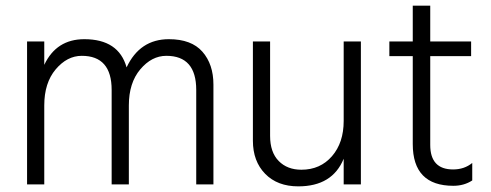

<svg xmlns="http://www.w3.org/2000/svg" viewBox="-20 -654 1740 681"><path d="M137 -507H76V0H137V-280C137 -333.3 150.5 -376 177.5 -408C204.5 -440 235.3 -456 270 -456C340.7 -456 376 -415.7 376 -335V0H437V-280C437 -333.3 450.5 -376 477.5 -408C504.5 -440 535.3 -456 570 -456C640.7 -456 676 -415.7 676 -335V0H737V-354C737 -402 724 -440.8 698 -470.5C672 -500.2 632.3 -515 579 -515C510.3 -515 460.3 -481.7 429 -415C410.3 -481.7 360.3 -515 279 -515C213 -515 165.7 -484.7 137 -424Z M1199 -507V-225C1199 -173.7 1185.2 -132 1157.5 -100C1129.8 -68 1093.7 -52 1049 -52C1015.7 -52 988.8 -62.3 968.5 -83C948.2 -103.7 938 -133.3 938 -172V-507H877V-155C877 -106.3 891.5 -67.2 920.5 -37.5C949.5 -7.8 988.7 7 1038 7C1118.7 7 1172.3 -25.7 1199 -91V0H1260V-507Z M1506 -455H1651V-507H1506V-634H1444V-507H1361V-455H1444V-143C1444 -44.3 1492 5 1588 5C1613.3 5 1635.7 -1.3 1655 -14V-76C1636.3 -60.7 1613.7 -53 1587 -53C1533 -53 1506 -82 1506 -140Z"/></svg>

Font: Hind Light
Style: Regular
Weight: 300
Designer: Manushi Parikh, Satya Rajpurohit
Foundry: Indian Type Foundry
Version: Version 1.201;PS 1.0;hotconv 1.0.78;makeotf.lib2.5.61930; tt